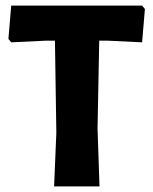

<svg xmlns="http://www.w3.org/2000/svg" viewBox="-20 -665 547 685"><path d="M487 -645 497 -633 487 -514 362 -520H334L328 -207L335 0H173L181 -191L176 -520H147L20 -514L10 -526L20 -645Z"/></svg>

Font: Alegreya Sans SC ExtraBold
Style: Regular
Weight: 800
Designer: Juan Pablo del Peral
Foundry: Huerta Tipografica
Version: Version 2.007